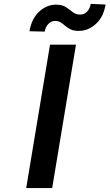

<svg xmlns="http://www.w3.org/2000/svg" viewBox="-20 -954 556 974"><path d="M365.4 -727.3 244.7 0H112.9L233.7 -727.3ZM206.7 -793.7 129.6 -795.5Q139.9 -859 178.4 -894.7Q217 -930.4 264.2 -930.4Q295.5 -930.4 314.3 -917.8Q333.1 -905.2 348.9 -892.6Q364.7 -880 387.1 -880Q407.3 -880 421.9 -895.2Q436.4 -910.5 440 -934.3L515.6 -931.1Q505 -867.5 466.4 -832.6Q427.9 -797.6 380.3 -797.2Q354.4 -797.2 338.6 -804.9Q322.8 -812.5 311.4 -822.4Q300.1 -832.4 288.4 -840Q276.6 -847.7 258.9 -847.7Q240.1 -847.7 225.5 -832.7Q210.9 -817.8 206.7 -793.7Z"/></svg>

Font: Inter UI Semi Bold
Style: Italic
Weight: 600
Italic angle: -9.39999°
Designer: Rasmus Andersson
Foundry: rsms
Version: 3.2;8d6f07862